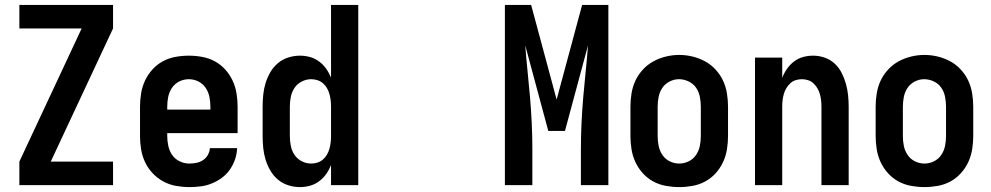

<svg xmlns="http://www.w3.org/2000/svg" viewBox="-20 -755 4040 783"><path d="M59 0V-96L313 -639H59V-735H441V-639L187 -96H441V0Z M752 8Q725 8 697.5 3Q670 -2 646 -15Q622 -28 603 -48Q584 -68 572 -93Q560 -118 555.5 -145.5Q551 -173 551 -200V-320Q551 -347 555.5 -374.5Q560 -402 571.5 -426.5Q583 -451 601.5 -471.5Q620 -492 644 -505Q668 -518 695.5 -523Q723 -528 750 -528Q777 -528 804.5 -523Q832 -518 856 -505Q880 -492 898.5 -471.5Q917 -451 928.5 -426.5Q940 -402 944.5 -374.5Q949 -347 949 -320V-212H662V-200Q662 -180 666.5 -159.5Q671 -139 682.5 -122.5Q694 -106 713 -97Q732 -88 752 -88Q767 -88 781.5 -91Q796 -94 808 -102Q820 -110 827.5 -123Q835 -136 836 -151H947Q946 -127 938.5 -105Q931 -83 917.5 -63.5Q904 -44 885 -30Q866 -16 844 -7Q822 2 799 5Q776 8 752 8ZM662 -308H838V-320Q838 -340 834 -360Q830 -380 818.5 -397Q807 -414 788.5 -423Q770 -432 750 -432Q730 -432 711.5 -423Q693 -414 681.5 -397Q670 -380 666 -360Q662 -340 662 -320Z M1203 8Q1179 8 1155.5 0.5Q1132 -7 1113.5 -22.5Q1095 -38 1082.5 -59.5Q1070 -81 1063 -104Q1056 -127 1053.5 -151.5Q1051 -176 1051 -200V-320Q1051 -344 1053.5 -368.5Q1056 -393 1063 -416Q1070 -439 1082.5 -460.5Q1095 -482 1113.5 -497.5Q1132 -513 1155.5 -520.5Q1179 -528 1203 -528Q1224 -528 1244 -522.5Q1264 -517 1281 -504.5Q1298 -492 1310 -475Q1322 -458 1330 -438V-735H1441V0H1330V-82Q1322 -62 1310 -45Q1298 -28 1281 -15.5Q1264 -3 1244 2.5Q1224 8 1203 8ZM1249 -88Q1249 -88 1249 -88Q1249 -88 1249 -88Q1262 -88 1274.5 -92Q1287 -96 1297 -104.5Q1307 -113 1313.5 -124.5Q1320 -136 1323.5 -148.5Q1327 -161 1328.5 -174Q1330 -187 1330 -200V-320Q1330 -333 1328.5 -346Q1327 -359 1323.5 -371.5Q1320 -384 1313.5 -395.5Q1307 -407 1297 -415.5Q1287 -424 1274.5 -428Q1262 -432 1249 -432Q1229 -432 1210.5 -422.5Q1192 -413 1181 -396.5Q1170 -380 1166 -360Q1162 -340 1162 -320V-200Q1162 -180 1166 -160Q1170 -140 1181 -123.5Q1192 -107 1210.5 -97.5Q1229 -88 1249 -88Z M2039 0V-735H2146L2250 -349L2354 -735H2461V0H2349V-147Q2349 -200 2351.5 -253Q2354 -306 2358.5 -358.5Q2363 -411 2368.5 -464Q2374 -517 2378 -570L2284 -221H2216L2122 -570Q2126 -517 2131.5 -464Q2137 -411 2141.5 -358.5Q2146 -306 2148.5 -253Q2151 -200 2151 -147V0Z M2750 8Q2723 8 2695.5 3Q2668 -2 2644 -15Q2620 -28 2601.5 -48.5Q2583 -69 2571.5 -93.5Q2560 -118 2555.5 -145.5Q2551 -173 2551 -200V-320Q2551 -347 2555.5 -374.5Q2560 -402 2571.5 -426.5Q2583 -451 2602 -471.5Q2621 -492 2645 -505Q2669 -518 2696 -524.5Q2723 -531 2750 -531Q2777 -531 2804 -524.5Q2831 -518 2855 -505Q2879 -492 2898 -471.5Q2917 -451 2928.5 -426.5Q2940 -402 2944.5 -374.5Q2949 -347 2949 -320V-200Q2949 -173 2944.5 -145.5Q2940 -118 2928.5 -93.5Q2917 -69 2898.5 -48.5Q2880 -28 2856 -15Q2832 -2 2804.5 3Q2777 8 2750 8ZM2750 -88Q2770 -88 2788.5 -97Q2807 -106 2818.5 -123Q2830 -140 2834 -160Q2838 -180 2838 -200V-320Q2838 -340 2834 -360.5Q2830 -381 2818.5 -397.5Q2807 -414 2788 -423Q2769 -432 2749 -432Q2729 -432 2710.5 -422.5Q2692 -413 2681 -396.5Q2670 -380 2666 -360Q2662 -340 2662 -320V-200Q2662 -180 2666 -160Q2670 -140 2681.5 -123Q2693 -106 2711.5 -97Q2730 -88 2750 -88Z M3059 0V-520H3170V-438Q3178 -458 3190 -475Q3202 -492 3218.5 -504.5Q3235 -517 3255 -522.5Q3275 -528 3296 -528Q3320 -528 3343 -520Q3366 -512 3383.5 -496Q3401 -480 3412 -458.5Q3423 -437 3429.5 -414Q3436 -391 3438.5 -367.5Q3441 -344 3441 -320V0H3330V-320Q3330 -333 3328.5 -346Q3327 -359 3323.5 -371.5Q3320 -384 3313.5 -395Q3307 -406 3297.5 -415Q3288 -424 3275.5 -428Q3263 -432 3250 -432Q3237 -432 3224.5 -428Q3212 -424 3202.5 -415Q3193 -406 3186.5 -395Q3180 -384 3176.5 -371.5Q3173 -359 3171.5 -346Q3170 -333 3170 -320V0Z M3750 8Q3723 8 3695.5 3Q3668 -2 3644 -15Q3620 -28 3601.5 -48.5Q3583 -69 3571.5 -93.5Q3560 -118 3555.5 -145.5Q3551 -173 3551 -200V-320Q3551 -347 3555.5 -374.5Q3560 -402 3571.5 -426.5Q3583 -451 3602 -471.5Q3621 -492 3645 -505Q3669 -518 3696 -524.5Q3723 -531 3750 -531Q3777 -531 3804 -524.5Q3831 -518 3855 -505Q3879 -492 3898 -471.5Q3917 -451 3928.5 -426.5Q3940 -402 3944.5 -374.5Q3949 -347 3949 -320V-200Q3949 -173 3944.5 -145.5Q3940 -118 3928.5 -93.5Q3917 -69 3898.5 -48.5Q3880 -28 3856 -15Q3832 -2 3804.5 3Q3777 8 3750 8ZM3750 -88Q3770 -88 3788.5 -97Q3807 -106 3818.5 -123Q3830 -140 3834 -160Q3838 -180 3838 -200V-320Q3838 -340 3834 -360.5Q3830 -381 3818.5 -397.5Q3807 -414 3788 -423Q3769 -432 3749 -432Q3729 -432 3710.5 -422.5Q3692 -413 3681 -396.5Q3670 -380 3666 -360Q3662 -340 3662 -320V-200Q3662 -180 3666 -160Q3670 -140 3681.5 -123Q3693 -106 3711.5 -97Q3730 -88 3750 -88Z"/></svg>

Font: Zed Mono
Style: Bold
Weight: 700
Monospace: yes
Designer: Belleve Invis
Foundry: Belleve Invis
Version: Version 1.0.0; ttfautohint (v1.8.4)